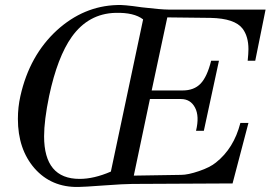

<svg xmlns="http://www.w3.org/2000/svg" viewBox="-20 -728 1103 762"><path d="M648 -690H1034L993 -487H963Q966 -516 966 -533Q966 -583 943 -614Q912 -655 816 -657L644 -659L582 -369H705Q750 -369 776 -396Q802 -423 818 -487H849L789 -209H758Q772 -267 754 -301Q736 -335 698 -335H575L511 -31L699 -34Q726 -34 770 -49Q814 -64 837 -83Q908 -139 934 -240H966L903 0L505 2Q474 2 392 8Q311 14 291 14Q184 16 117 -60Q51 -136 51 -256Q51 -303 61 -347Q97 -508 206 -608Q312 -704 444 -708Q468 -710 543 -699Q620 -690 648 -690ZM420 -47 548 -651Q512 -679 438 -677Q331 -674 265 -582Q208 -502 175 -347Q155 -250 155 -187Q155 -18 296 -18Q353 -18 420 -47Z"/></svg>

Font: GFS Didot
Style: Italic
Weight: 400
Italic angle: -12°
Designer: Takis Katsoulidis and George D. Matthiopoulos
Foundry: George Matthiopoulos and Takis Katsoulidis
Version: Version 1.0